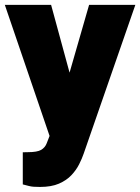

<svg xmlns="http://www.w3.org/2000/svg" viewBox="-24 -548 572 782"><path d="M338.9 -528.3H527.3L316.9 77.6Q310.1 97.7 298.3 121.1Q286.6 144.5 266.8 165.5Q247.1 186.5 216.1 200Q185.1 213.4 139.2 213.4Q122.6 213.4 112.8 212.6Q103 211.9 93.8 209.5Q84.5 207 68.8 203.1V72.3Q74.7 72.3 78.9 72Q83 71.8 88.9 71.8Q127.9 71.8 143.8 62.3Q159.7 52.7 166 36.1L205.1 -64ZM280.8 -173.3 298.8 22.9 181.6 16.6 -4.4 -528.3H184.1Z"/></svg>

Font: Heebo Black
Style: Regular
Weight: 900
Designer: Oded Ezer
Foundry: Ezer Type House
Version: Version 3.100